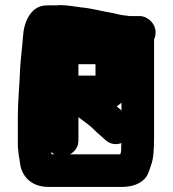

<svg xmlns="http://www.w3.org/2000/svg" viewBox="-20 -695 680 754"><path d="M527 -632H489C482 -633 474 -634 465 -635C448 -637 436 -641 422 -644C382 -650 343 -662 299 -666C272 -669 246 -675 214 -675C209 -674 203 -674 197 -674H178C169 -674 161 -674 152 -673C100 -666 73 -609 70 -548C67 -505 62 -473 59 -427C57 -361 50 -300 50 -236V-124C50 -117 51 -109 52 -101L54 -83C55 -74 58 -65 58 -57C65 1 106 39 170 39H458C494 39 523 30 543 12C561 -4 565 -22 573 -46C583 -71 585 -113 585 -151V-540C589 -549 591 -559 591 -568C591 -602 561 -632 527 -632ZM288 -398V-443H355V-398ZM452 -89H255C277 -102 288 -120 288 -145V-235C305 -221 329 -206 344 -191C354 -180 370 -167 382 -156L393 -146C412 -129 433 -125 457 -133C456 -128 456 -122 456 -116C456 -108 456 -102 455 -98C455 -95 453 -92 452 -89ZM457 -261C451 -266 443 -273 438 -278C443 -280 450 -285 457 -292ZM181 -98 193 -89H189C185 -89 183 -89 182 -90C182 -92 182 -95 181 -98Z"/></svg>

Font: Electronic
Style: SuThk
Weight: 900
Version: Version 1.011